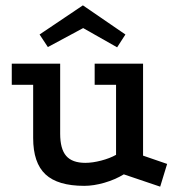

<svg xmlns="http://www.w3.org/2000/svg" viewBox="-20 -678 666 718"><path d="M443 -26Q410 -6 370 5.5Q330 17 295 17Q196 17 150 -26Q104 -69 104 -162V-361H24V-440H205V-178Q205 -121 227.5 -95Q250 -69 299 -69Q326 -69 358.5 -77.5Q391 -86 414 -99V-361H334V-440H515V-96L605 -65L579 20ZM290 -658 449 -549 418 -501 291 -573 159 -502 128 -549Z"/></svg>

Font: Podkova SemiBold
Style: Regular
Weight: 600
Designer: Ilya Yudin
Foundry: Cyreal (www.cyreal.org)
Version: Version 2.103